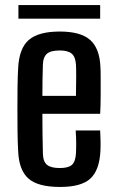

<svg xmlns="http://www.w3.org/2000/svg" viewBox="-20 -733 459 761"><path d="M280 -216H377Q378 -201 378.5 -175.5Q379 -150 378 -134Q374 -58 338 -25Q302 8 218 8Q130 8 92.5 -25.5Q55 -59 52 -134Q50 -167 49.5 -210Q49 -253 49 -299Q49 -345 49.5 -388Q50 -431 52 -464Q56 -542 94.5 -575Q133 -608 217 -608Q300 -608 337.5 -574.5Q375 -541 378 -468Q379 -456 379 -425Q379 -394 379 -355.5Q379 -317 377 -282H148Q148 -243 148.5 -204Q149 -165 150 -124Q151 -92 166.5 -79.5Q182 -67 217 -67Q251 -67 265 -79.5Q279 -92 281 -124Q282 -139 282 -163Q282 -187 280 -216ZM217 -533Q180 -533 165.5 -519.5Q151 -506 150 -478Q149 -447 148.5 -416Q148 -385 148 -353H281Q282 -392 282 -428.5Q282 -465 281 -478Q279 -508 264 -520.5Q249 -533 217 -533ZM53 -659V-713H377V-659Z"/></svg>

Font: Big Shoulders Text SemiBold
Style: Regular
Weight: 600
Designer: Patric King
Foundry: XO Type Co
Version: Version 1.000; ttfautohint (v1.8.2)